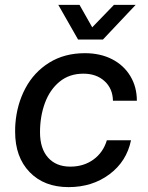

<svg xmlns="http://www.w3.org/2000/svg" viewBox="-20 -757 607 787"><path d="M42 -217Q42 -238 43 -249Q49 -329 84 -395Q119 -461 181.5 -500Q244 -539 328 -539Q391 -539 439 -514.5Q487 -490 514 -445.5Q541 -401 541 -344H443Q442 -394 408.5 -424.5Q375 -455 322 -455Q264 -455 224 -422Q184 -389 164 -334.5Q144 -280 144 -215Q144 -148 177 -111Q210 -74 268 -74Q323 -74 363 -103Q403 -132 418 -182H517Q499 -95 428.5 -42.5Q358 10 261 10Q161 10 101.5 -51.5Q42 -113 42 -217ZM219 -737H306L358 -645L447 -737H536L402 -595H300Z"/></svg>

Font: Mona Sans Medium
Style: Italic
Weight: 500
Italic angle: -11.7°
Designer: Deni Anggara
Foundry: GitHub
Version: Version 2.000